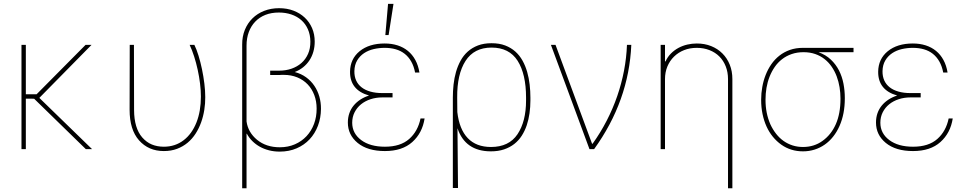

<svg xmlns="http://www.w3.org/2000/svg" viewBox="-20 -780 5066 1004"><path d="M115.1 -545.5V-286.9H171.2L427.6 -545.5H458.8L185.7 -268.1L461.6 0H429L158.4 -263.8L115.1 -264.2V0H92.3V-545.5Z M657.7 -206 658.4 -545.5H680.4L681.1 -204.5Q681.5 -110.1 723.7 -61.4Q746.1 -35.9 774.3 -24.3Q802.6 -12.8 837 -12.8Q895.6 -12.8 940 -46.5Q962 -63.2 978.9 -86.8Q995.7 -110.4 1007.3 -139.6Q1018.8 -168.7 1024.7 -202.9Q1030.5 -237.2 1030.5 -274.9Q1030.5 -306.8 1026.1 -342.9Q1021.7 -378.9 1013.8 -415Q1006 -451 995.2 -484.7Q984.4 -518.5 971.6 -545.5H996.4Q1007.8 -522.4 1018.1 -489Q1028.4 -455.6 1036.2 -418.1Q1044 -380.7 1048.7 -342.7Q1053.3 -304.7 1053.3 -272Q1053.6 -239 1048.3 -205.3Q1043 -171.5 1031.8 -140.3Q1020.6 -109 1003 -81.5Q985.4 -54 961.1 -33.7Q936.8 -13.5 905.9 -1.8Q875 9.9 836.6 9.9Q756.7 9.9 707 -46.2Q657.7 -101.9 657.7 -206Z M1439.6 -737.2Q1480.5 -737.2 1514.6 -724.3Q1548.7 -711.3 1573.3 -688.2Q1598 -665.1 1611.9 -633Q1625.7 -600.9 1625.7 -562.5Q1625.7 -534.4 1618.6 -509.6Q1611.5 -484.7 1598 -464.3Q1584.5 -443.9 1565.2 -428.4Q1545.8 -413 1521.3 -403.4Q1555 -394.5 1580.8 -375.7Q1606.5 -356.9 1623.8 -331.3Q1641 -305.8 1649.9 -274.9Q1658.7 -244 1658.4 -210.2Q1658 -163.4 1642.6 -122.5Q1627.1 -81.7 1599.1 -51.7Q1571 -21.7 1531.2 -4.4Q1491.5 12.8 1442.5 12.8Q1413.4 12.8 1387.3 6.2Q1361.2 -0.4 1339.1 -12.6Q1317.1 -24.9 1299.7 -42.1Q1282.3 -59.3 1270.6 -81L1269.2 -80.3V204.5H1246.4V-546.9Q1246.1 -588.8 1260.3 -623.8Q1274.5 -658.7 1300.1 -683.9Q1325.6 -709.2 1361.3 -723.2Q1397 -737.2 1439.6 -737.2ZM1269.2 -541.2V-144.9Q1277.3 -87.7 1324.2 -49Q1371.8 -9.9 1443.2 -9.9Q1486.5 -9.9 1522 -25.4Q1557.5 -40.8 1582.9 -68Q1608.3 -95.2 1622.2 -132.3Q1636 -169.4 1635.7 -212.4Q1635.7 -250.7 1623.4 -283Q1611.2 -315.3 1588.8 -338.8Q1566.4 -362.2 1534.6 -375.4Q1502.8 -388.5 1463.8 -388.5H1453.5Q1448.9 -388.1 1444.4 -388Q1440 -387.8 1435.4 -387.8H1392.8V-410.5H1439.6Q1474.4 -410.5 1504.3 -420.8Q1534.1 -431.1 1556.3 -450.6Q1578.5 -470.2 1590.9 -498.4Q1603.3 -526.6 1603 -562.5Q1602.6 -598.7 1590 -627.1Q1577.4 -655.5 1555.4 -674.9Q1533.4 -694.2 1503.4 -704.4Q1473.4 -714.5 1438.2 -714.5Q1398.8 -714.5 1367.5 -702.1Q1336.3 -689.6 1314.5 -666.7Q1292.6 -643.8 1280.9 -612Q1269.2 -580.3 1269.2 -541.2Z M1799 -139.2Q1799 -165.5 1806.8 -187.9Q1814.6 -210.2 1829.2 -228Q1843.8 -245.7 1864.2 -259.1Q1884.6 -272.4 1909.8 -280.5Q1809.7 -308.9 1810.4 -404.8Q1811.1 -471.6 1860.4 -512.1Q1910.2 -552.6 1991.5 -552.6Q2028.1 -552.6 2058.8 -542.8Q2089.5 -533 2112.9 -513.8Q2136.4 -494.7 2151.8 -466.3Q2167.3 -437.9 2173.3 -400.6H2150.6Q2144.2 -433.9 2130.3 -458.3Q2116.5 -482.6 2096.2 -498.6Q2076 -514.6 2049.5 -522.2Q2023.1 -529.8 1991.5 -529.8Q1962.4 -529.8 1934.1 -523.3Q1905.9 -516.7 1883.7 -502Q1861.5 -487.2 1847.7 -464Q1833.8 -440.7 1833.1 -407.7Q1832.7 -380.7 1842.3 -359.4Q1851.9 -338.1 1870.6 -323.5Q1889.2 -308.9 1916.5 -301.1Q1943.9 -293.3 1978.7 -293.3H2032.7V-270.6H1978.7Q1946.4 -270.6 1917.8 -261.2Q1889.2 -251.8 1867.9 -234.6Q1846.6 -217.3 1834.2 -192.8Q1821.7 -168.3 1821.7 -137.8Q1822.1 -82.4 1868.6 -47.6Q1915.1 -12.8 1992.9 -12.8Q2073.9 -12.8 2119.7 -53.3Q2165.1 -93.4 2179 -160.5H2200.3Q2188.6 -84.5 2136 -37.3Q2083.5 9.9 1992.9 9.9Q1902 9.9 1850.1 -32.7Q1799 -74.9 1799 -139.2ZM2009.2 -759.9H2037.6L2012.1 -596.6H1995Z M2550.4 -554Q2590.9 -554 2621.6 -542.3Q2652.3 -530.5 2674.9 -510.3Q2697.4 -490.1 2712.5 -462.7Q2727.6 -435.4 2736.7 -403.8Q2745.7 -372.2 2749.6 -337.9Q2753.6 -303.6 2753.6 -269.9V-254.3Q2753.6 -220.5 2748.9 -187.5Q2744.3 -154.5 2734.4 -125Q2724.4 -95.5 2708.5 -70.5Q2692.5 -45.5 2669.4 -27.3Q2646.3 -9.2 2615.9 1.1Q2585.6 11.4 2546.9 11.4Q2413 11.4 2372.2 -109.4L2375 203.1H2348V-269.9Q2348 -303.6 2351.7 -337.9Q2355.5 -372.2 2364.5 -403.8Q2373.6 -435.4 2388.5 -462.7Q2403.4 -490.1 2426 -510.3Q2448.5 -530.5 2479.2 -542.3Q2509.9 -554 2550.4 -554ZM2370.7 -269.9 2371.4 -193.9Q2381.7 -104 2426 -57.7Q2470.2 -11.4 2547.6 -11.4Q2641.3 -11.4 2686.1 -78.1Q2730.8 -144.9 2730.8 -254.3V-269.9Q2730.8 -392.4 2686.8 -462Q2642.8 -531.2 2550.4 -531.2Q2459.2 -531.2 2414.4 -461.6Q2369.7 -392 2370.7 -269.9Z M2860.8 -545.5H2884.9L3076 -28.4H3078.8Q3120.4 -86.6 3152.7 -149.3Q3185 -212 3207.6 -277.5Q3230.1 -343 3243.1 -410.5Q3256 -478 3258.5 -545.5H3281.2Q3268.5 -252.1 3086.6 0H3062.5Z M3457.4 -545.5V-458.8H3460.2Q3470.9 -482.6 3488.5 -500.2Q3506 -517.8 3527.7 -529.5Q3549.4 -541.2 3574 -546.9Q3598.7 -552.6 3623.6 -552.6Q3664.8 -552.6 3698.9 -538.9Q3733 -525.2 3757.6 -500.5Q3782.3 -475.9 3796 -441.8Q3809.7 -407.7 3809.7 -366.5V204.5H3786.9V-366.5Q3786.9 -402.7 3775 -432.9Q3763.1 -463.1 3741.7 -484.6Q3720.2 -506 3690 -517.9Q3659.8 -529.8 3623.6 -529.8Q3587.4 -529.8 3557 -517.8Q3526.6 -505.7 3504.4 -483.8Q3482.2 -462 3469.8 -432.2Q3457.4 -402.3 3457.4 -366.5V0H3434.7V-545.5Z M3960.2 -259.2Q3960.2 -292.3 3966.1 -325.1Q3971.9 -358 3983.7 -388Q3995.4 -418 4013.3 -443.9Q4031.2 -469.8 4055.6 -489Q4079.9 -508.2 4110.6 -519Q4141.3 -529.8 4179 -529.8H4443.2V-507.1H4259.9Q4298.3 -493.3 4324.6 -468.4Q4350.9 -443.5 4367.2 -411.6Q4383.5 -379.6 4390.6 -342.7Q4397.7 -305.8 4397.7 -267.8V-265.6Q4397.7 -183.9 4370 -121.4Q4356.2 -90.2 4336.6 -65.5Q4317.1 -40.8 4292.6 -23.8Q4268.1 -6.7 4239.5 2.3Q4210.9 11.4 4179 11.4Q4115.1 11.4 4065.7 -23.4Q4041.2 -40.8 4021.5 -64.8Q4001.8 -88.8 3988.3 -118.6Q3974.8 -148.4 3967.5 -183.4Q3960.2 -218.4 3960.2 -257.8ZM3983 -259.2V-257.8Q3983 -187.9 4008.2 -130.3Q4021 -102.6 4038.4 -80.4Q4055.8 -58.2 4077.4 -43Q4099.1 -27.7 4124.6 -19.5Q4150.2 -11.4 4179 -11.4Q4237.2 -11.4 4281.2 -43.3Q4326.7 -76 4350.9 -131.2Q4375 -186.4 4375 -262.8V-264.9Q4375 -294.4 4370.2 -323.9Q4365.4 -353.3 4355.3 -380.3Q4345.2 -407.3 4329.5 -430.4Q4313.9 -453.5 4292.4 -470.5Q4271 -487.6 4243.4 -497.3Q4215.9 -507.1 4181.8 -507.1Q4147.7 -507.1 4119.7 -497.3Q4091.6 -487.6 4069.4 -470.3Q4047.2 -453.1 4031.1 -429.7Q4014.9 -406.2 4004.1 -378.7Q3993.3 -351.2 3988.1 -320.7Q3983 -290.1 3983 -259.2Z M4560.7 -139.2Q4560.7 -165.5 4568.5 -187.9Q4576.3 -210.2 4590.9 -228Q4605.5 -245.7 4625.9 -259.1Q4646.3 -272.4 4671.5 -280.5Q4571.4 -308.9 4572.1 -404.8Q4572.8 -471.6 4622.2 -512.1Q4671.9 -552.6 4753.2 -552.6Q4789.8 -552.6 4820.5 -542.8Q4851.2 -533 4874.6 -513.8Q4898.1 -494.7 4913.5 -466.3Q4929 -437.9 4935 -400.6H4912.3Q4905.9 -433.9 4892 -458.3Q4878.2 -482.6 4858 -498.6Q4837.7 -514.6 4811.3 -522.2Q4784.8 -529.8 4753.2 -529.8Q4724.1 -529.8 4695.8 -523.3Q4667.6 -516.7 4645.4 -502Q4623.2 -487.2 4609.4 -464Q4595.5 -440.7 4594.8 -407.7Q4594.5 -380.7 4604 -359.4Q4613.6 -338.1 4632.3 -323.5Q4650.9 -308.9 4678.3 -301.1Q4705.6 -293.3 4740.4 -293.3H4794.4V-270.6H4740.4Q4708.1 -270.6 4679.5 -261.2Q4650.9 -251.8 4629.6 -234.6Q4608.3 -217.3 4595.9 -192.8Q4583.5 -168.3 4583.5 -137.8Q4583.8 -82.4 4630.3 -47.6Q4676.8 -12.8 4754.6 -12.8Q4835.6 -12.8 4881.4 -53.3Q4926.8 -93.4 4940.7 -160.5H4962Q4950.3 -84.5 4897.7 -37.3Q4845.2 9.9 4754.6 9.9Q4663.7 9.9 4611.9 -32.7Q4560.7 -74.9 4560.7 -139.2Z"/></svg>

Font: Inter P Thin
Style: Regular
Weight: 100
Designer: Rasmus Andersson
Foundry: rsms
Version: Version 3.018;git-588b23468